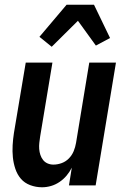

<svg xmlns="http://www.w3.org/2000/svg" viewBox="-20 -785 540 813"><path d="M158 8Q132 8 108 -1Q84 -10 68.5 -28Q53 -46 45 -70Q37 -94 34.5 -119Q32 -144 33.5 -170Q35 -196 39 -222L89 -520H202L150 -207Q148 -194 146.5 -180.5Q145 -167 146 -154Q147 -141 151 -129Q155 -117 162.5 -107.5Q170 -98 181.5 -93Q193 -88 206 -88Q224 -88 241.5 -94.5Q259 -101 272 -114.5Q285 -128 292 -145Q299 -162 302 -180L358 -520H471L385 0H272L284 -75Q275 -57 262 -41.5Q249 -26 232 -14.5Q215 -3 196 2.5Q177 8 158 8ZM199 -587 147 -629 262 -765H378L446 -624L386 -592L310 -697Z"/></svg>

Font: Iosevka Term Curly Oblique
Style: Bold
Weight: 700
Italic angle: -9°
Designer: Belleve Invis
Foundry: Belleve Invis
Version: Version 32.3.0